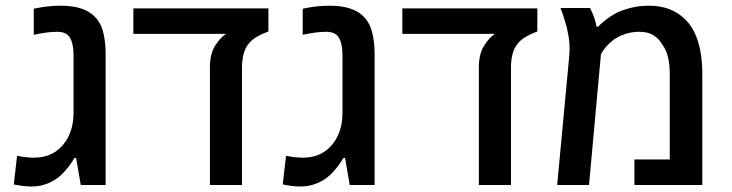

<svg xmlns="http://www.w3.org/2000/svg" viewBox="-20 -661 2617 686"><path d="M92.3 5.4Q66.4 5.4 29.3 -2L41 -104.5Q71.8 -97.7 102.1 -97.7Q175.3 -97.7 214.8 -156.2Q228 -175.8 235.4 -201.4Q242.7 -227.1 242.7 -258.3V-465.8Q242.7 -503.4 230.5 -525.4Q218.3 -547.4 184.6 -547.4Q148.9 -547.4 100.6 -536.6V-629.9Q149.4 -640.6 196.3 -640.6Q236.8 -640.6 265.1 -632.1Q293.5 -623.5 311 -608.4Q337.4 -586.4 347.4 -550.5Q357.4 -514.6 357.4 -469.7V0H268.6L252 -96.7H246.1Q236.8 -80.6 223.6 -63.7Q210.4 -46.9 198.7 -36.1Q178.7 -17.1 151.1 -5.9Q123.5 5.4 92.3 5.4Z M730 0V-420.9Q730 -468.3 749 -498.5Q766.1 -525.9 787.6 -540H456.5V-630.9H939V-548.8Q914.6 -539.6 895.8 -528.3Q877 -517.1 865.2 -500.5Q844.7 -472.2 844.7 -419.4V0Z M1053.2 5.4Q1027.3 5.4 990.2 -2L1002 -104.5Q1032.7 -97.7 1063 -97.7Q1136.2 -97.7 1175.8 -156.2Q1189 -175.8 1196.3 -201.4Q1203.6 -227.1 1203.6 -258.3V-465.8Q1203.6 -503.4 1191.4 -525.4Q1179.2 -547.4 1145.5 -547.4Q1109.9 -547.4 1061.5 -536.6V-629.9Q1110.4 -640.6 1157.2 -640.6Q1197.8 -640.6 1226.1 -632.1Q1254.4 -623.5 1272 -608.4Q1298.3 -586.4 1308.3 -550.5Q1318.4 -514.6 1318.4 -469.7V0H1229.5L1212.9 -96.7H1207Q1197.8 -80.6 1184.6 -63.7Q1171.4 -46.9 1159.7 -36.1Q1139.6 -17.1 1112.1 -5.9Q1084.5 5.4 1053.2 5.4Z M1690.9 0V-420.9Q1690.9 -468.3 1710 -498.5Q1727.1 -525.9 1748.5 -540H1417.5V-630.9H1899.9V-548.8Q1875.5 -539.6 1856.7 -528.3Q1837.9 -517.1 1826.2 -500.5Q1805.7 -472.2 1805.7 -419.4V0Z M1970.7 0 2012.7 -448.2Q2013.7 -460 2014.4 -469.5Q2015.1 -479 2015.1 -488.3Q2015.1 -518.1 2007.3 -552.2Q2005.9 -562.5 1999.8 -581.3Q1993.7 -600.1 1991.2 -608.9Q1989.3 -614.7 1987.1 -620.6Q1984.9 -626.5 1982.4 -632.3H2088.4Q2106.4 -596.2 2111.3 -565.9H2118.2Q2125 -575.2 2144.3 -590.1Q2163.6 -605 2182.1 -614.7Q2201.7 -624.5 2232.2 -632.6Q2262.7 -640.6 2298.8 -640.6Q2335.4 -640.6 2365 -630.6Q2394.5 -620.6 2416 -602.5Q2443.8 -580.6 2460.4 -546.9Q2489.3 -488.3 2489.3 -397V0H2246.6V-91.3H2373V-397Q2373 -465.3 2348.1 -499Q2336.9 -520 2316.9 -533.7Q2296.9 -547.4 2263.7 -547.4Q2235.4 -547.4 2211.7 -538.8Q2188 -530.3 2172.4 -519Q2141.1 -495.1 2127 -466.3L2084.5 0Z"/></svg>

Font: Open Sans SemiBold
Style: Regular
Weight: 600
Designer: Monotype Design Team
Foundry: Monotype Imaging Inc.
Version: Version 3.003; ttfautohint (v1.8.4)